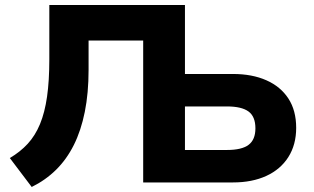

<svg xmlns="http://www.w3.org/2000/svg" viewBox="-20 -725 1249 763"><path d="M106 18 19 -97Q60 -121 90 -153.5Q120 -186 139 -232Q158 -278 167 -341Q176 -404 176 -489V-705H715V-431H906Q982 -431 1038.5 -406Q1095 -381 1126 -333.5Q1157 -286 1157 -217Q1157 -150 1126 -101Q1095 -52 1038.5 -26Q982 0 906 0H549V-564H332V-447Q332 -355 317 -280.5Q302 -206 273.5 -149Q245 -92 203 -50.5Q161 -9 106 18ZM715 -129H882Q941 -129 968 -149.5Q995 -170 995 -215Q995 -262 967.5 -282Q940 -302 882 -302H715Z"/></svg>

Font: Nunito Sans 6pt ExtraBold
Style: Regular
Weight: 800
Version: Version 3.101;gftools[0.9.27]